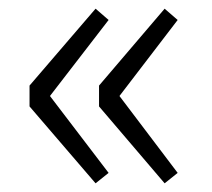

<svg xmlns="http://www.w3.org/2000/svg" viewBox="-20 -500 489 442"><path d="M200 -78 48 -255V-303L200 -480L230 -454L95 -279L230 -102ZM359 -78 208 -255V-303L359 -480L389 -454L255 -279L389 -102Z"/></svg>

Font: Noto Sans SC Thin Light
Style: Regular
Weight: 300
Version: Version 2.004-H2;hotconv 1.0.118;makeotfexe 2.5.65603